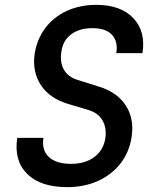

<svg xmlns="http://www.w3.org/2000/svg" viewBox="-20 -761 640 791"><path d="M257 10Q147 10 92 -44.5Q37 -99 51 -193H159Q151 -143 181 -114.5Q211 -86 273 -86Q331 -86 368.5 -114Q406 -142 414 -191Q420 -234 402.5 -264.5Q385 -295 347 -307L260 -333Q184 -356 148 -411Q112 -466 123 -541Q133 -601 167 -646Q201 -691 255 -716Q309 -741 377 -741Q477 -741 529 -686.5Q581 -632 567 -542H459Q467 -590 441.5 -617.5Q416 -645 361 -645Q307 -645 273 -619.5Q239 -594 233 -548Q226 -505 243 -474.5Q260 -444 299 -432L388 -404Q463 -381 498.5 -326Q534 -271 522 -195Q512 -133 476 -87Q440 -41 383.5 -15.5Q327 10 257 10Z"/></svg>

Font: NKDuy Mono SemiBold
Style: Italic
Weight: 600
Italic angle: -9°
Monospace: yes
Designer: NKDuy
Foundry: NKDuy
Version: Version 2.251; ttfautohint (v1.8.4.7-5d5b)